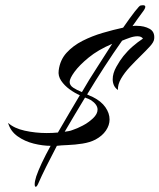

<svg xmlns="http://www.w3.org/2000/svg" viewBox="-20 -545 611 736"><path d="M117 171Q113 171 113 161Q113 150 119 131Q134 87 174 14Q144 14 109.5 5.5Q75 -3 47.5 -22.5Q20 -42 11 -74Q34 -53 75 -44Q116 -35 159 -35Q170 -35 181 -35.5Q192 -36 202 -37Q221 -70 242.5 -106.5Q264 -143 286 -180Q267 -188 247 -202.5Q227 -217 214.5 -235.5Q202 -254 205 -275Q210 -315 235 -342.5Q260 -370 296.5 -388.5Q333 -407 374 -419Q415 -431 452 -439Q479 -478 497 -501Q515 -524 519 -524Q521 -524 523.5 -524.5Q526 -525 528 -525Q537 -525 537 -519Q537 -512 526 -498Q516 -485 507 -472Q498 -459 488 -445Q492 -446 496 -446Q500 -446 504 -446Q533 -446 553.5 -434.5Q574 -423 571 -396Q570 -384 555 -367.5Q540 -351 519 -330.5Q498 -310 477.5 -288Q457 -266 444 -243.5Q431 -221 432 -200Q421 -208 416.5 -218.5Q412 -229 412 -241Q412 -264 426 -289Q440 -314 453 -330Q469 -350 488.5 -367Q508 -384 528 -397Q522 -406 507 -406Q494 -406 478 -400.5Q462 -395 448 -389Q414 -341 380 -288.5Q346 -236 314 -183Q319 -181 324.5 -178Q330 -175 336 -173Q368 -157 384 -134Q400 -111 400 -87Q400 -65 386 -44.5Q372 -24 346 -10Q325 1 296 5.5Q267 10 240 11Q213 12 198 14Q176 56 157.5 93Q139 130 126 160Q121 171 117 171ZM294 -192Q321 -239 353 -288Q385 -337 410 -377Q356 -354 320 -324.5Q284 -295 265.5 -269.5Q247 -244 247 -231Q247 -218 260.5 -209Q274 -200 294 -192ZM228 -40Q236 -41 244 -42.5Q252 -44 259 -47Q275 -52 297 -63.5Q319 -75 336.5 -91.5Q354 -108 354 -125Q354 -144 329 -161Q326 -163 320 -165.5Q314 -168 306 -171Q285 -137 266 -104.5Q247 -72 228 -40Z"/></svg>

Font: Arizonia
Style: Regular
Weight: 400
Designer: Robert E. Leuschke
Foundry: Robert E. Leuschke
Version: Version 1.010; ttfautohint (v1.8.4.7-5d5b)